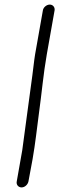

<svg xmlns="http://www.w3.org/2000/svg" viewBox="-20 -680 258 837"><path d="M167 -635 133 -443C128 -413 125 -379 121 -351C107 -244 91 -133 77 -25L53 111C50 125 60 137 74 137C88 137 101 125 104 111L122 14C134 -54 141 -121 150 -188C162 -274 169 -358 184 -443L218 -635C220 -648 211 -660 197 -660C183 -660 169 -648 167 -635Z"/></svg>

Font: Blanket
Style: LightObl
Weight: 300
Foundry: Cannot Into Space Fonts
Version: Version 0.9